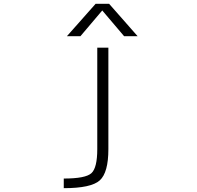

<svg xmlns="http://www.w3.org/2000/svg" viewBox="-20 -774 1040 1013"><path d="M706.1 -583H634.8L519.5 -718.8L404.3 -583H333L484.4 -753.9H555.7ZM493.2 -522.5H551.8V12.7Q551.8 136.7 506.3 177.7Q460.9 218.8 316.4 218.8V168Q431.6 168 462.4 139.6Q493.2 111.3 493.2 12.7Z"/></svg>

Font: Gen Shin Gothic Monospace Light
Style: Regular
Weight: 300
Designer: [Source Han Sans]
Ryoko NISHIZUKA  (kana & ideographs); Paul D. Hunt (Latin, Greek & Cyrillic); Wenlong ZHANG  (bopomofo
Version: Version 1.002.20150607